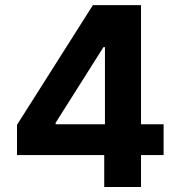

<svg xmlns="http://www.w3.org/2000/svg" viewBox="-20 -748 718 768"><path d="M48 -127.7V-248.6L351.6 -727.5H455.9V-559.6H393.9L202.5 -256.8V-251H634.4V-127.7ZM396.9 0V-164.5L399.8 -218.6V-727.5H544.1V0Z"/></svg>

Font: Inter V
Style: 
Weight: 400
Designer: Rasmus Andersson
Foundry: rsms
Version: Version 4.000;git-a3f224843